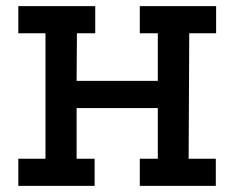

<svg xmlns="http://www.w3.org/2000/svg" viewBox="-20 -609 768 629"><path d="M40 -589H292V-500H232L231 -344H497V-500H438V-589H688V-500H600L598 -89H687V0H438V-89H497V-255H231V-89H290V0H40V-89H129V-500H40Z"/></svg>

Font: Podkova SemiBold
Style: Regular
Weight: 600
Designer: Ilya Yudin
Foundry: Cyreal (www.cyreal.org)
Version: Version 2.103